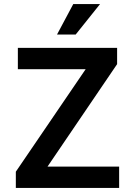

<svg xmlns="http://www.w3.org/2000/svg" viewBox="-20 -926 665 946"><path d="M58 -80 402 -585H68V-690H557V-610L214 -105H567V0H58ZM261 -756 341 -906H473L353 -756Z"/></svg>

Font: Radio Canada Medium
Style: Regular
Weight: 500
Designer: Charles Daoud, Etienne Aubert Bonn, Alexandre Saumier Demers, Jacques Le Bailly
Foundry: Radio-Canada
Version: Version 2.104; ttfautohint (v1.8.4.7-5d5b);gftools[0.9.28.de